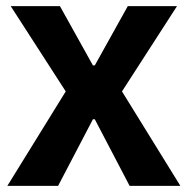

<svg xmlns="http://www.w3.org/2000/svg" viewBox="-20 -608 622 628"><path d="M4 0 195 -309 15 -588H176L284 -394H290L398 -588H559L379 -309L570 0H404L290 -218H284L170 0Z"/></svg>

Font: Ruda SemiBold
Style: Bold
Weight: 900
Designer: Mariela Monsalve and Angelina Sanchez
Foundry: Mariela Monsalve and Angelina Sanchez
Version: Version 2.000